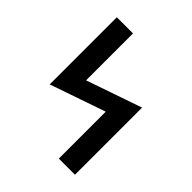

<svg xmlns="http://www.w3.org/2000/svg" viewBox="-200 -868 1001 1001"><g transform="rotate(45 300.0 -367.5)"><path d="M394 0V-346L87 -240V-735H206V-389L513 -495V0Z"/></g></svg>

Font: Iosevka Plex Etoile
Style: Bold
Weight: 700
Designer: Belleve Invis
Foundry: Belleve Invis
Version: Version 25.1.1; ttfautohint (v1.8.4)